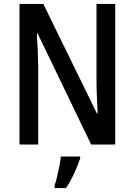

<svg xmlns="http://www.w3.org/2000/svg" viewBox="-20 -734 684 975"><path d="M565 0H443L171 -564H167Q173 -471 174 -395V0H79V-714H200L472 -158H476Q474 -204 472 -245.5Q470 -287 470 -324V-714H565ZM387 71Q376 105 356.5 147Q337 189 315 221H257V209Q263 192 269.5 165Q276 138 281.5 110Q287 82 289 61H387Z"/></svg>

Font: Noto Sans Malayalam Condensed Medium
Style: Regular
Weight: 500
Width: 3
Designer: Jelle Bosma - Monotype Design Team
Foundry: Monotype Imaging Inc.
Version: Version 2.104; ttfautohint (v1.8.4.7-5d5b)